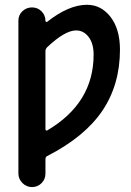

<svg xmlns="http://www.w3.org/2000/svg" viewBox="-20 -550 540 790"><path d="M167 -339.8V-17.6Q167 -14.6 169.9 -13.2Q172.9 -11.7 174.8 -13.7Q365.2 -126 365.2 -325.2Q365.2 -371.1 344.7 -397.9Q324.2 -424.8 293 -424.8Q247.1 -424.8 173.8 -355.5Q167 -347.7 167 -339.8ZM55.7 164.1V-464.8Q55.7 -488.3 72.3 -503.9Q88.9 -519.5 111.8 -519.5Q134.8 -519.5 150.9 -503.4Q167 -487.3 167 -463.9Q167 -461.9 169.4 -460.4Q171.9 -459 173.8 -460Q262.7 -530.3 337.9 -530.3Q396.5 -530.3 435.1 -480Q473.6 -429.7 473.6 -345.7Q473.6 -202.1 401.4 -94.7Q329.1 12.7 174.8 91.8Q167 94.7 167 105.5V164.1Q167 187.5 150.9 203.6Q134.8 219.7 111.8 219.7Q88.9 219.7 72.3 203.1Q55.7 186.5 55.7 164.1Z"/></svg>

Font: Rounded Mgen+ 1m medium
Style: Regular
Weight: 500
Designer: [Source Han Sans]
Ryoko NISHIZUKA  (kana & ideographs); Paul D. Hunt (Latin, Greek & Cyrillic); Wenlong ZHANG  (bopomofo
Version: Version 1.059.20150602